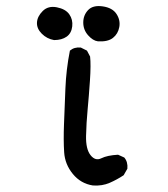

<svg xmlns="http://www.w3.org/2000/svg" viewBox="-20 -605 540 618"><path d="M279 -8Q240 -14 214.5 -45Q189 -76 186.5 -115Q184 -154 186 -205.5Q188 -257 190.5 -319.5Q193 -382 205 -442Q219 -454 240 -452L260 -442L270 -423Q273 -397 269.5 -345.5Q266 -294 262 -252Q258 -210 257 -167.5Q256 -125 271.5 -105.5Q287 -86 306 -95.5Q325 -105 360 -107L380 -98Q392 -84 390 -62L378 -41Q357 -27 333 -16.5Q309 -6 279 -8ZM295 -472Q279 -474 263.5 -491.5Q248 -509 248 -532.5Q248 -556 263.5 -572.5Q279 -589 310.5 -584.5Q342 -580 355 -560Q368 -540 364 -518Q360 -496 343.5 -483Q327 -470 295 -472ZM154 -476Q131 -480 114.5 -496.5Q98 -513 99 -532.5Q100 -552 117.5 -569.5Q135 -587 163 -581.5Q191 -576 203 -559Q215 -542 212.5 -520Q210 -498 194.5 -487Q179 -476 154 -476Z"/></svg>

Font: NaniFont Regular
Style: Regular
Weight: 400
Designer: Nanigashitei
Version: Version 1.036